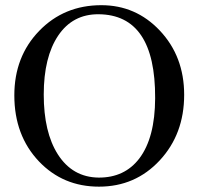

<svg xmlns="http://www.w3.org/2000/svg" viewBox="-20 -697 763 733"><path d="M683.1 -335Q683.1 -185.1 589.8 -84.7Q496.6 15.6 357.9 15.6Q220.7 15.6 128.9 -80.6Q34.7 -179.7 34.7 -333Q34.7 -481 129.6 -579.1Q224.6 -677.2 366.7 -677.2Q498.5 -677.2 589.8 -580.6Q683.1 -481.9 683.1 -335ZM572.3 -322.3Q573.7 -641.1 356 -642.6Q257.3 -643.1 202.1 -561Q147 -479 147 -335.9Q147 -192.4 200.7 -107.9Q256.8 -20 356.9 -19Q455.6 -18.6 511.7 -91.8Q571.8 -170.9 572.3 -322.3Z"/></svg>

Font: Dai Banna SIL Book
Style: Regular
Weight: 400
Designer: Victor Gaultney
Foundry: SIL International
Version: Version 2.000